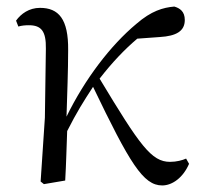

<svg xmlns="http://www.w3.org/2000/svg" viewBox="-20 -551 616 586"><path d="M475 15C506 15 539 -9 557 -51L548 -67C537 -62 519 -57 499 -57C442 -57 407 -107 284 -311C322 -360 360 -400 399 -433L468 -438C518 -441 544 -456 544 -490C544 -516 529 -526 512 -531C478 -528 442 -518 396 -478C318 -413 239 -310 183 -195C185 -264 188 -334 188 -398C189 -493 159 -527 102 -527C69 -527 44 -509 29 -488L36 -470C46 -473 57 -474 68 -474C106 -474 121 -456 120 -402L117 -192L104 3L114 11L179 0C182 -51 183 -100 185 -151C215 -210 234 -240 264 -286C376 -53 417 15 475 15Z"/></svg>

Font: Noto Serif CJK TC
Style: Regular
Weight: 400
Designer: Ryoko NISHIZUKA 西塚涼子 (kana & ideographs); Frank Grießhammer (Latin, Greek & Cyrillic); Wenlong ZHANG 张文龙 (bopomofo); San
Foundry: Adobe
Version: Version 2.001;hotconv 1.1.0;makeotfexe 2.6.0